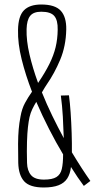

<svg xmlns="http://www.w3.org/2000/svg" viewBox="-20 -826 481 852"><path d="M174 6Q112.5 6 87.5 -21.2Q62.5 -48.5 61 -103Q60 -152.5 60.2 -188.2Q60.5 -224 63 -252.5Q65.5 -281 71 -309Q77 -343.5 91 -369.2Q105 -395 122 -419Q93.5 -492.5 76 -563.2Q58.5 -634 60 -693Q61 -754.5 86.2 -780.2Q111.5 -806 163 -806Q224.5 -806 249.8 -778.2Q275 -750.5 274 -695Q272.5 -621.5 247.2 -561.2Q222 -501 188 -452Q185 -447.5 178.2 -436.8Q171.5 -426 166 -416Q187 -363.5 212 -312.2Q237 -261 263 -213Q261.5 -261 258.8 -309Q256 -357 250 -402L286 -403Q290.5 -370 293.5 -325.8Q296.5 -281.5 298 -235.2Q299.5 -189 299 -150Q321.5 -112.5 342.2 -80.5Q363 -48.5 381 -23L352 -1Q338.5 -19 324.2 -40Q310 -61 295 -85Q291.5 -54.5 278.5 -34.2Q265.5 -14 240 -4Q214.5 6 174 6ZM175 -29Q212 -29 230.2 -40.2Q248.5 -51.5 254.2 -76Q260 -100.5 260 -141Q228.5 -193.5 198 -253Q167.5 -312.5 141 -374Q131.5 -358.5 123.5 -342Q115.5 -325.5 111 -306Q107 -288 104 -261.8Q101 -235.5 99.8 -196.8Q98.5 -158 100 -103Q101 -68.5 117.8 -48.8Q134.5 -29 175 -29ZM149 -458Q180 -503.5 199 -541.8Q218 -580 226.8 -616.5Q235.5 -653 236 -694Q237 -736 221 -755Q205 -774 163 -774Q128.5 -774 113.8 -755.5Q99 -737 98 -697Q96.5 -646 110.8 -584.8Q125 -523.5 149 -458Z"/></svg>

Font: Big Shoulders Text Thin Thin
Style: Regular
Weight: 250
Version: Version 2.002